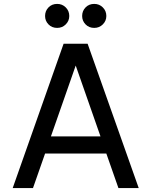

<svg xmlns="http://www.w3.org/2000/svg" viewBox="-20 -964 776 984"><path d="M149 0H45L306 -740H429L691 0H587L525 -177H211ZM368 -628 241 -265H495ZM463 -821Q436 -821 418.5 -839Q401 -857 401 -882Q401 -908 418.5 -926Q436 -944 463 -944Q489 -944 507 -926Q525 -908 525 -882Q525 -857 507 -839Q489 -821 463 -821ZM273 -821Q246 -821 228.5 -839Q211 -857 211 -882Q211 -908 228.5 -926Q246 -944 273 -944Q299 -944 317 -926Q335 -908 335 -882Q335 -857 317 -839Q299 -821 273 -821Z"/></svg>

Font: Be Vietnam Pro Variable Thin
Style: Regular
Weight: 100
Designer: Lam Bao, Tony Le, Vietanh Nguyen
Foundry: Yellow Type Foundry
Version: Version 1.002